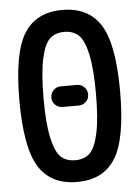

<svg xmlns="http://www.w3.org/2000/svg" viewBox="-53 -782 607 834"><g transform="rotate(-5 250.0 -365.0)"><path d="M285.2 -320.3H214.8Q196.3 -320.3 183.1 -333Q169.9 -345.7 169.9 -364.7Q169.9 -383.8 183.1 -397Q196.3 -410.2 214.8 -410.2H285.2Q303.7 -410.2 316.9 -397Q330.1 -383.8 330.1 -364.7Q330.1 -345.7 316.9 -333Q303.7 -320.3 285.2 -320.3ZM313 -622.1Q289.1 -644.5 250 -644.5Q210.9 -644.5 187 -622.1Q163.1 -599.6 149.4 -536.6Q135.7 -473.6 135.7 -364.7Q135.7 -255.9 149.4 -192.9Q163.1 -129.9 187 -107.4Q210.9 -85 250 -85Q289.1 -85 313 -107.4Q336.9 -129.9 350.6 -192.9Q364.3 -255.9 364.3 -364.7Q364.3 -473.6 350.6 -536.6Q336.9 -599.6 313 -622.1ZM417 -74.7Q364.3 9.8 250 9.8Q135.7 9.8 83 -74.7Q30.3 -159.2 30.3 -365.2Q30.3 -571.3 83 -655.8Q135.7 -740.2 250 -740.2Q364.3 -740.2 417 -655.8Q469.7 -571.3 469.7 -365.2Q469.7 -159.2 417 -74.7Z"/></g></svg>

Font: Rounded-X Mgen+ 2m medium
Style: Regular
Weight: 500
Designer: [Source Han Sans]
Ryoko NISHIZUKA  (kana & ideographs); Paul D. Hunt (Latin, Greek & Cyrillic); Wenlong ZHANG  (bopomofo
Version: Version 1.059.20150602